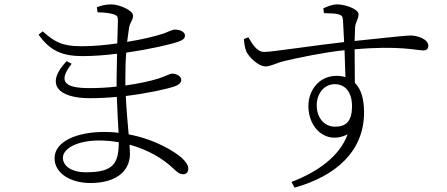

<svg xmlns="http://www.w3.org/2000/svg" viewBox="-20 -793 2040 876"><path d="M388 -391C284 -391 238 -415 307 -502L284 -514C182 -407 248 -345 389 -345C430 -345 472 -347 513 -351C515 -284 519 -227 521 -187C500 -190 478 -191 455 -191C333 -191 229 -149 229 -71C229 -4 299 42 393 42C503 42 573 -7 573 -92L571 -133C651 -111 721 -72 771 -24C788 -8 799 2 816 2C829 2 839 -7 839 -22C839 -39 829 -54 810 -72C781 -98 694 -156 567 -180C563 -229 557 -287 554 -355C652 -367 740 -386 780 -400C797 -407 807 -416 807 -428C807 -447 783 -457 766 -457C754 -457 735 -445 704 -435C663 -422 609 -411 552 -403V-435C552 -482 553 -521 556 -553C662 -568 758 -590 794 -603C811 -609 824 -616 824 -631C824 -647 802 -658 779 -658C764 -658 747 -647 723 -639C690 -628 629 -613 560 -602L569 -668C574 -693 587 -700 587 -722C587 -745 526 -773 487 -773C462 -773 440 -767 422 -760L425 -737C457 -736 477 -734 498 -728C514 -723 518 -718 518 -698L515 -595C460 -587 403 -582 352 -582C255 -582 223 -608 175 -650L156 -635C208 -561 265 -537 356 -537C406 -537 460 -541 514 -548L512 -436V-398C470 -393 428 -391 388 -391ZM522 -144C521 -49 500 -7 372 -7C303 -7 267 -38 267 -73C267 -115 331 -152 433 -152C463 -152 493 -149 522 -144Z M1508 -215C1462 -215 1425 -253 1425 -313C1425 -364 1457 -409 1508 -409C1551 -409 1586 -377 1586 -309C1586 -238 1558 -215 1508 -215ZM1516 -447C1434 -447 1387 -379 1387 -309C1387 -207 1469 -131 1566 -180C1530 -81 1431 -9 1310 37L1324 63C1511 11 1641 -102 1641 -280C1641 -340 1628 -387 1599 -415L1598 -568C1802 -586 1881 -563 1911 -563C1928 -563 1934 -571 1934 -585C1934 -614 1885 -631 1854 -631C1832 -631 1759 -623 1598 -606L1600 -666C1601 -692 1616 -706 1616 -728C1616 -751 1556 -773 1519 -773C1494 -773 1472 -762 1455 -755L1458 -733C1487 -732 1509 -732 1523 -728C1539 -724 1544 -719 1545 -698L1550 -601C1430 -588 1221 -556 1186 -556C1152 -556 1132 -591 1113 -623L1093 -615C1094 -596 1097 -574 1104 -558C1115 -533 1159 -490 1191 -490C1216 -490 1235 -504 1279 -515C1344 -530 1456 -554 1552 -564L1556 -441C1544 -445 1531 -447 1516 -447Z"/></svg>

Font: Noto Serif HK Light
Style: Regular
Weight: 300
Designer: Ryoko NISHIZUKA 西塚涼子 (kana & ideographs); Frank Grießhammer (Latin, Greek & Cyrillic); Wenlong ZHANG 张文龙 (bopomofo); San
Foundry: Adobe
Version: Version 2.001;hotconv 1.1.0;makeotfexe 2.6.0